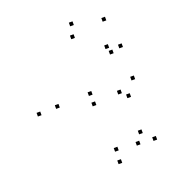

<svg xmlns="http://www.w3.org/2000/svg" viewBox="-139 -860 899 991"><g transform="rotate(-20 310.0 -365.0)"><path d="M573.2 -29.2V-49.2H553.2V-29.2ZM573.2 -361.3V-381.3H553.2V-361.3ZM339.3 -361.3V-381.3H319.3V-361.3ZM339.3 -304.2V-324.2H319.3V-304.2ZM522 -282.7V-302.7H502V-282.7ZM484 -316.7V-336.7H464V-316.7ZM484 -35.7V-55.7H464V-35.7ZM515 -86.5V-106.5H495V-86.5ZM367.7 -44.8V-64.8H347.7V-44.8ZM157.5 -356.5V-376.5H137.5V-356.5ZM353.8 -667.7V-687.7H333.8V-667.7ZM502.5 -559.3V-579.3H482.5V-559.3ZM514.7 -525V-545H494.7V-525ZM570.7 -538.7V-558.7H550.7V-538.7ZM537 -697.2V-717.2H517V-697.2ZM371.3 -732.2V-752.2H351.3V-732.2ZM55.5 -351.7V-371.7H35.5V-351.7ZM362.8 21.8V1.8H342.8V21.8Z"/></g></svg>

Font: Monaspace Xenon Dots Var
Style: Regular
Weight: 400
Designer: Riley Cran and the Lettermatic Team
Version: Version 1.100 (Monaspace Xenon Dots)